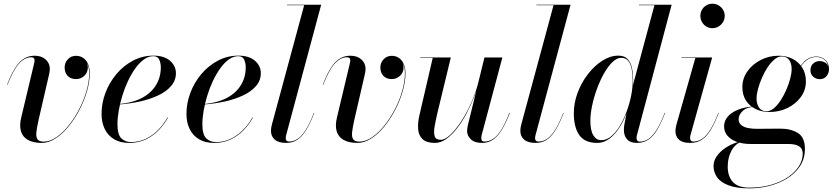

<svg xmlns="http://www.w3.org/2000/svg" viewBox="-20 -776 4587 1056"><path d="M209.5 10Q161.5 10 132.8 -6.8Q104 -23.5 95 -55Q86 -86.5 97 -131L167.5 -426.5Q168.5 -431 169.2 -436.2Q170 -441.5 170 -445Q170 -452.5 165.5 -456.8Q161 -461 152 -461Q133.5 -461 116.5 -452Q99.5 -443 83.2 -424.8Q67 -406.5 52 -378Q37 -349.5 21 -310L19 -310.5Q33 -346.5 48 -375.8Q63 -405 80.8 -426Q98.5 -447 120.5 -458.2Q142.5 -469.5 170.5 -469.5Q208.5 -469.5 231.2 -448.8Q254 -428 254 -398Q254 -387 252 -377.2Q250 -367.5 248.5 -360.5L193 -120Q183.5 -78 180.2 -50.8Q177 -23.5 186 -10.2Q195 3 220.5 3Q254.5 3 289.8 -21Q325 -45 357.2 -85.2Q389.5 -125.5 415.2 -174.8Q441 -224 455.8 -275.5Q470.5 -327 470.5 -372.5Q470.5 -403 461.5 -423.8Q452.5 -444.5 436.2 -455.5Q420 -466.5 398.5 -466.5V-468Q416.5 -468 431.2 -460Q446 -452 454.5 -437.8Q463 -423.5 463 -404.5Q463 -377.5 443.8 -359.2Q424.5 -341 398.5 -341Q369 -341 352.2 -358.5Q335.5 -376 335.5 -405Q335.5 -431 353.2 -450Q371 -469 398.5 -469Q420 -469 437 -457.8Q454 -446.5 463.8 -425Q473.5 -403.5 473.5 -372.5Q473.5 -327 458.5 -274.8Q443.5 -222.5 417.2 -172.2Q391 -122 357.2 -80.5Q323.5 -39 285.5 -14.5Q247.5 10 209.5 10Z M691 10Q641 10 607 -10.5Q573 -31 555.8 -67Q538.5 -103 538.5 -150Q538.5 -208.5 560 -265.5Q581.5 -322.5 620.5 -368.8Q659.5 -415 711.5 -442.5Q763.5 -470 824 -470Q882.5 -470 915 -442Q947.5 -414 947.5 -373Q947.5 -333.5 921 -302.8Q894.5 -272 849 -250.8Q803.5 -229.5 746.8 -217.2Q690 -205 628.5 -201V-203.5Q671.5 -206.5 708 -216.8Q744.5 -227 773.2 -244.5Q802 -262 822.2 -286Q842.5 -310 853.5 -340.2Q864.5 -370.5 864.5 -406Q864.5 -429 855.8 -448Q847 -467 823 -467Q796.5 -467 771.5 -449Q746.5 -431 724.5 -400.2Q702.5 -369.5 684.2 -331Q666 -292.5 653 -250.2Q640 -208 633 -167.5Q626 -127 626 -93Q626 -36 647.2 -15.2Q668.5 5.5 701.5 5.5Q744 5.5 781.2 -12.2Q818.5 -30 849 -60.5Q879.5 -91 901.5 -130L904 -129Q883.5 -92 852.8 -60.2Q822 -28.5 781.8 -9.2Q741.5 10 691 10Z M1158 10Q1108 10 1074 -10.5Q1040 -31 1022.8 -67Q1005.5 -103 1005.5 -150Q1005.5 -208.5 1027 -265.5Q1048.5 -322.5 1087.5 -368.8Q1126.5 -415 1178.5 -442.5Q1230.5 -470 1291 -470Q1349.5 -470 1382 -442Q1414.5 -414 1414.5 -373Q1414.5 -333.5 1388 -302.8Q1361.5 -272 1316 -250.8Q1270.5 -229.5 1213.8 -217.2Q1157 -205 1095.5 -201V-203.5Q1138.5 -206.5 1175 -216.8Q1211.5 -227 1240.2 -244.5Q1269 -262 1289.2 -286Q1309.5 -310 1320.5 -340.2Q1331.5 -370.5 1331.5 -406Q1331.5 -429 1322.8 -448Q1314 -467 1290 -467Q1263.5 -467 1238.5 -449Q1213.5 -431 1191.5 -400.2Q1169.5 -369.5 1151.2 -331Q1133 -292.5 1120 -250.2Q1107 -208 1100 -167.5Q1093 -127 1093 -93Q1093 -36 1114.2 -15.2Q1135.5 5.5 1168.5 5.5Q1211 5.5 1248.2 -12.2Q1285.5 -30 1316 -60.5Q1346.5 -91 1368.5 -130L1371 -129Q1350.5 -92 1319.8 -60.2Q1289 -28.5 1248.8 -9.2Q1208.5 10 1158 10Z M1554 10Q1512.5 10 1491.5 -8Q1470.5 -26 1470.5 -55Q1470.5 -66 1472 -75.2Q1473.5 -84.5 1475.5 -91.5L1653 -747.5H1558.5V-750H1746.5L1553.5 -31.5Q1552.5 -27.5 1552 -23.2Q1551.5 -19 1551.5 -16Q1551.5 2.5 1570 2.5Q1595 2.5 1617.5 -12.5Q1640 -27.5 1662 -62.2Q1684 -97 1706.5 -155.5L1708.5 -154.5Q1686.5 -98 1664.2 -61.5Q1642 -25 1615.5 -7.5Q1589 10 1554 10Z M1946 10Q1898 10 1869.2 -6.8Q1840.5 -23.5 1831.5 -55Q1822.5 -86.5 1833.5 -131L1904 -426.5Q1905 -431 1905.8 -436.2Q1906.5 -441.5 1906.5 -445Q1906.5 -452.5 1902 -456.8Q1897.5 -461 1888.5 -461Q1870 -461 1853 -452Q1836 -443 1819.8 -424.8Q1803.5 -406.5 1788.5 -378Q1773.5 -349.5 1757.5 -310L1755.5 -310.5Q1769.5 -346.5 1784.5 -375.8Q1799.5 -405 1817.2 -426Q1835 -447 1857 -458.2Q1879 -469.5 1907 -469.5Q1945 -469.5 1967.8 -448.8Q1990.5 -428 1990.5 -398Q1990.5 -387 1988.5 -377.2Q1986.5 -367.5 1985 -360.5L1929.5 -120Q1920 -78 1916.8 -50.8Q1913.5 -23.5 1922.5 -10.2Q1931.5 3 1957 3Q1991 3 2026.2 -21Q2061.5 -45 2093.8 -85.2Q2126 -125.5 2151.8 -174.8Q2177.5 -224 2192.2 -275.5Q2207 -327 2207 -372.5Q2207 -403 2198 -423.8Q2189 -444.5 2172.8 -455.5Q2156.5 -466.5 2135 -466.5V-468Q2153 -468 2167.8 -460Q2182.5 -452 2191 -437.8Q2199.5 -423.5 2199.5 -404.5Q2199.5 -377.5 2180.2 -359.2Q2161 -341 2135 -341Q2105.5 -341 2088.8 -358.5Q2072 -376 2072 -405Q2072 -431 2089.8 -450Q2107.5 -469 2135 -469Q2156.5 -469 2173.5 -457.8Q2190.5 -446.5 2200.2 -425Q2210 -403.5 2210 -372.5Q2210 -327 2195 -274.8Q2180 -222.5 2153.8 -172.2Q2127.5 -122 2093.8 -80.5Q2060 -39 2022 -14.5Q1984 10 1946 10Z M2372.5 10Q2326 10 2304.2 -10.5Q2282.5 -31 2279.8 -65.2Q2277 -99.5 2286.5 -141L2360 -457.5H2291.5V-460H2459.5L2384.5 -149.5Q2375.5 -110 2370 -77.8Q2364.5 -45.5 2371 -26.2Q2377.5 -7 2404 -7Q2427 -7 2456.5 -34.5Q2486 -62 2516.2 -108Q2546.5 -154 2572 -211Q2597.5 -268 2612 -327H2614.5Q2605.5 -288.5 2587.8 -243.2Q2570 -198 2546.5 -153.2Q2523 -108.5 2494.5 -71.5Q2466 -34.5 2435 -12.2Q2404 10 2372.5 10ZM2631.5 10Q2590 10 2569.5 -10Q2549 -30 2549 -55Q2549 -61.5 2550.2 -71Q2551.5 -80.5 2553.5 -88.5L2644.5 -460H2743L2629 -32.5Q2628 -28 2627.5 -23.5Q2627 -19 2627 -15Q2627 2.5 2644 2.5Q2669.5 2.5 2692.5 -12.5Q2715.5 -27.5 2737.2 -62.2Q2759 -97 2781.5 -155.5L2784 -154.5Q2762 -98 2739.5 -61.5Q2717 -25 2691 -7.5Q2665 10 2631.5 10Z M2925.5 10Q2884 10 2863 -8Q2842 -26 2842 -55Q2842 -66 2843.5 -75.2Q2845 -84.5 2847 -91.5L3024.5 -747.5H2930V-750H3118L2925 -31.5Q2924 -27.5 2923.5 -23.2Q2923 -19 2923 -16Q2923 2.5 2941.5 2.5Q2966.5 2.5 2989 -12.5Q3011.5 -27.5 3033.5 -62.2Q3055.5 -97 3078 -155.5L3080 -154.5Q3058 -98 3035.8 -61.5Q3013.5 -25 2987 -7.5Q2960.5 10 2925.5 10Z M3483.5 10Q3446 10 3428.8 -9.8Q3411.5 -29.5 3411.5 -60.5Q3411.5 -65.5 3411.8 -73Q3412 -80.5 3413.5 -88.5L3426 -154.5L3451 -238L3458.5 -297.5L3579.5 -747.5H3494V-750H3674L3483 -32Q3481 -24.5 3481 -16Q3481 -9 3485 -3Q3489 3 3499.5 3Q3525 3 3547.2 -12.2Q3569.5 -27.5 3591.5 -62.2Q3613.5 -97 3636 -155.5L3638 -154.5Q3616 -98 3594 -61.5Q3572 -25 3545.5 -7.5Q3519 10 3483.5 10ZM3264 10Q3196.5 10 3166.2 -33Q3136 -76 3136 -152.5Q3136 -210 3157 -266.2Q3178 -322.5 3213.8 -368.5Q3249.5 -414.5 3293 -442.2Q3336.5 -470 3381 -470Q3415 -470 3432.5 -450.5Q3450 -431 3456.2 -399.5Q3462.5 -368 3462.5 -331.5Q3462.5 -300.5 3456.2 -263.5Q3450 -226.5 3438.2 -188.2Q3426.5 -150 3409.2 -114.5Q3392 -79 3370 -51Q3348 -23 3321.5 -6.5Q3295 10 3264 10ZM3288 -5Q3315.5 -5 3341.2 -26.2Q3367 -47.5 3388.5 -82.8Q3410 -118 3426 -161Q3442 -204 3451 -248.5Q3460 -293 3460 -331.5Q3460 -367 3454.5 -395.5Q3449 -424 3435.5 -441Q3422 -458 3397 -458Q3373 -458 3348.5 -434.5Q3324 -411 3302.2 -372.5Q3280.5 -334 3263.5 -287.8Q3246.5 -241.5 3236.8 -195.5Q3227 -149.5 3227 -112Q3227 -58 3243.5 -31.5Q3260 -5 3288 -5Z M3775.5 10Q3734 10 3714.5 -7.8Q3695 -25.5 3695 -55Q3695 -64 3696.8 -73.5Q3698.5 -83 3700.5 -91L3804.5 -457.5H3728V-460H3897L3777.5 -32.5Q3776.5 -28.5 3776 -24.2Q3775.5 -20 3775.5 -16.5Q3775.5 -9 3779.2 -3.2Q3783 2.5 3793.5 2.5Q3819.5 2.5 3842 -12.5Q3864.5 -27.5 3886.2 -62Q3908 -96.5 3931 -155.5L3933 -154.5Q3911 -98 3889 -61.5Q3867 -25 3840.2 -7.5Q3813.5 10 3775.5 10ZM3898.5 -621Q3879.5 -621 3864.5 -630.2Q3849.5 -639.5 3840.8 -655Q3832 -670.5 3832 -688.5Q3832 -707 3840.8 -722.2Q3849.5 -737.5 3864.5 -746.5Q3879.5 -755.5 3898.5 -755.5Q3917 -755.5 3932.2 -746.5Q3947.5 -737.5 3956.8 -722.2Q3966 -707 3966 -688.5Q3966 -670.5 3956.8 -655Q3947.5 -639.5 3932.2 -630.2Q3917 -621 3898.5 -621Z M4103.5 260Q4031.5 260 3987.5 243.5Q3943.5 227 3924 199Q3904.5 171 3904.5 137.5Q3904.5 108.5 3921.8 83.8Q3939 59 3965.5 40.5Q3992 22 4020.5 11.5Q4049 1 4071 1H4075.5Q4049 2 4028 20.8Q4007 39.5 3994.8 71Q3982.5 102.5 3982.5 141Q3982.5 194.5 4011 225.2Q4039.5 256 4102 256Q4166.5 256 4220.2 240.5Q4274 225 4313 198.8Q4352 172.5 4373.5 139Q4395 105.5 4395 69.5Q4395 41 4374.8 28.5Q4354.5 16 4318 16Q4308.5 16 4286.8 16Q4265 16 4237.8 16Q4210.5 16 4183.8 16Q4157 16 4136.8 16Q4116.5 16 4110 16Q4065 16 4032 4Q3999 -8 3980.8 -29.8Q3962.5 -51.5 3962.5 -81Q3962.5 -106 3976.2 -126Q3990 -146 4014.5 -160.5Q4039 -175 4071.5 -182.8Q4104 -190.5 4141.5 -190.5V-189Q4090 -189 4066.2 -167Q4042.5 -145 4042.5 -121Q4042.5 -99.5 4057.2 -87.8Q4072 -76 4094.8 -71.8Q4117.5 -67.5 4140.5 -67.5Q4158 -67.5 4183.2 -67.8Q4208.5 -68 4233 -68.2Q4257.5 -68.5 4271.5 -68.5Q4329.5 -68.5 4368.2 -44.5Q4407 -20.5 4407 42Q4407 96.5 4380 137.5Q4353 178.5 4308.5 205.8Q4264 233 4210.5 246.5Q4157 260 4103.5 260ZM4212.5 -160Q4169.5 -160 4135.8 -176.5Q4102 -193 4082.5 -223.5Q4063 -254 4063 -296.5Q4063 -344.5 4090.8 -383.8Q4118.5 -423 4164 -446.2Q4209.5 -469.5 4262.5 -469.5Q4305.5 -469.5 4339.5 -452Q4373.5 -434.5 4393 -402.8Q4412.5 -371 4412.5 -328.5Q4412.5 -281 4384.8 -242.8Q4357 -204.5 4311.5 -182.2Q4266 -160 4212.5 -160ZM4197 -164Q4216 -164 4235.5 -180Q4255 -196 4272.8 -222.8Q4290.5 -249.5 4304.2 -280.8Q4318 -312 4326 -342.5Q4334 -373 4334 -396.5Q4334 -426 4320.8 -445.8Q4307.5 -465.5 4278 -465.5Q4259.5 -465.5 4239.8 -449.2Q4220 -433 4202.5 -406.8Q4185 -380.5 4171.2 -349.2Q4157.5 -318 4149.2 -287.5Q4141 -257 4141 -233.5Q4141 -204.5 4154.5 -184.2Q4168 -164 4197 -164ZM4470.5 -465Q4498.5 -465 4519 -447Q4539.5 -429 4539.5 -395.5Q4539.5 -373 4525.5 -356.8Q4511.5 -340.5 4488.5 -340.5Q4468.5 -340.5 4453 -353.8Q4437.5 -367 4437.5 -389.5Q4437.5 -413.5 4452.8 -426.8Q4468 -440 4487.5 -440Q4503.5 -440 4517 -432.5Q4530.5 -425 4535 -410Q4531 -435 4512.8 -448.8Q4494.5 -462.5 4470 -462.5Q4445.5 -462.5 4425.5 -450.8Q4405.5 -439 4387.5 -415Q4369.5 -391 4351 -353.5L4349 -354.5Q4375.5 -410 4403.5 -437.5Q4431.5 -465 4470.5 -465Z"/></svg>

Font: Bodoni Moda 72pt Medium
Style: Italic
Weight: 500
Italic angle: -13°
Designer: Owen Earl
Foundry: indestructible type
Version: Version 2.004